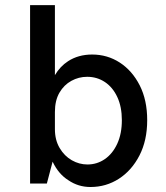

<svg xmlns="http://www.w3.org/2000/svg" viewBox="-20 -717 650 750"><path d="M185.5 -85.5 163 0H97.5V-697H194.5V-423.5Q215 -458 246 -478Q286 -504 340 -504Q399.5 -504 448 -472.5Q496.5 -441 525.8 -383.5Q555 -326 555 -247.5Q555 -168.5 524.8 -109.8Q494.5 -51 444.5 -18.8Q394.5 13.5 333.5 13.5Q285.5 13.5 247 -13Q208.5 -37 185.5 -85.5ZM194.5 -279.5V-212.5Q194.5 -170 213 -138.8Q231.5 -107.5 260.5 -91Q289.5 -74.5 321.5 -74.5Q359 -74.5 389.5 -95.5Q420 -116.5 438 -155.5Q456 -194.5 456 -247.5Q456 -300 438.2 -338Q420.5 -376 389.8 -396.5Q359 -417 320.5 -417Q287.5 -417 258.8 -401.2Q230 -385.5 212.2 -355Q194.5 -324.5 194.5 -279.5Z"/></svg>

Font: Betinya Sans Medium
Style: Regular
Weight: 500
Designer: Jonathan Pinhorn
Version: Version 2.001;December 9, 2019;FontCreator 12.0.0.2547 64-bi